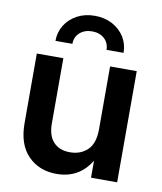

<svg xmlns="http://www.w3.org/2000/svg" viewBox="-83 -798 739 877"><g transform="rotate(10 286.5 -360.0)"><path d="M238.3 10.3Q157.2 10.3 106 -42Q54.7 -94.2 54.7 -193.4V-515.6H177.7V-212.9Q177.7 -156.2 205.1 -127Q232.4 -97.7 281.7 -97.7Q330.6 -97.7 362.5 -127.9Q394.5 -158.2 394.5 -224.1V-515.6H518.1V0H397V-79.1Q342.8 10.3 238.3 10.3ZM286.6 -731.4Q332.5 -731.4 368.2 -712.2Q403.8 -692.9 424.1 -660.4Q444.3 -627.9 444.3 -587.4H365.2Q365.2 -619.1 343.3 -639.2Q321.3 -659.2 286.6 -659.2Q251.5 -659.2 229.2 -639.2Q207 -619.1 207 -587.4H128.4Q128.4 -627.9 148.7 -660.4Q168.9 -692.9 204.6 -712.2Q240.2 -731.4 286.6 -731.4Z"/></g></svg>

Font: Inter Display SemiBold
Style: Regular
Weight: 600
Designer: Rasmus Andersson
Foundry: rsms
Version: Version 4.001;git-9221beed3